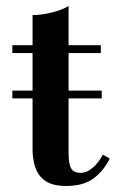

<svg xmlns="http://www.w3.org/2000/svg" viewBox="-20 -610 394 637"><path d="M21 -283.5V-309.5H317.5V-283.5ZM200 7Q154.5 7 130.2 -10Q106 -27 97 -54.8Q88 -82.5 88 -114.5V-560Q117.5 -560 151.8 -568.5Q186 -577 207.5 -590V-102Q207.5 -64.5 216.5 -50.5Q225.5 -36.5 247 -36.5Q268 -36.5 288 -53.8Q308 -71 321 -97L344 -84Q324 -43 290.2 -18Q256.5 7 200 7ZM21 -434V-460H314.5V-434Z"/></svg>

Font: Bodoni Moda 9pt SemiBold
Style: Regular
Weight: 600
Designer: Owen Earl
Foundry: indestructible type
Version: Version 2.005